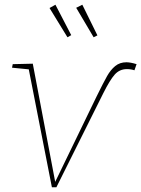

<svg xmlns="http://www.w3.org/2000/svg" viewBox="-20 -792 599 814"><path d="M559 -520 550 -494Q535 -499 518 -499Q487 -499 466.5 -476Q446 -453 418 -397L219 2H200L102 -498L31 -505L34 -520L119 -522L214 -21L389 -382Q419 -443 434 -469.5Q449 -496 468.5 -512Q488 -528 516 -528Q533 -528 559 -520ZM282 -643 266 -634 190 -758 215 -772ZM393 -642 377 -634 303 -759 329 -772Z"/></svg>

Font: Bitter Pro Thin
Style: Italic
Weight: 250
Italic angle: -9°
Designer: Sol Matas, and Bitter project Authors
Foundry: Sol Matas
Version: Version 1.010